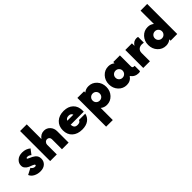

<svg xmlns="http://www.w3.org/2000/svg" viewBox="173 -2156 3778 3778"><g transform="rotate(-45 2062.5 -267.0)"><path d="M241.2 10Q167.5 10 105 -21.9Q42.5 -53.8 18.8 -112.5L148.8 -180Q180 -131.2 227.5 -131.2Q261.2 -131.2 261.2 -151.2Q261.2 -170 210 -188.8L187.5 -197.5Q166.2 -205 158.1 -208.8Q150 -212.5 128.8 -223.1Q107.5 -233.8 97.5 -243.8Q87.5 -253.8 73.8 -268.8Q60 -283.8 54.4 -302.5Q48.8 -321.2 48.8 -343.8Q48.8 -411.2 102.5 -460.6Q156.2 -510 247.5 -510Q348.8 -510 422.5 -448.8L341.2 -342.5Q303.8 -377.5 261.2 -377.5Q230 -377.5 230 -358.8Q230 -347.5 271.2 -331.2Q305 -317.5 328.1 -305.6Q351.2 -293.8 377.5 -273.1Q403.8 -252.5 417.5 -223.8Q431.2 -195 431.2 -157.5Q431.2 -83.8 380.6 -36.9Q330 10 241.2 10Z M855 -510Q930 -510 981.2 -454.4Q1032.5 -398.8 1032.5 -316.2V0H847.5V-281.2Q847.5 -308.8 828.8 -328.8Q810 -348.8 781.2 -348.8Q748.8 -348.8 726.2 -324.4Q703.8 -300 703.8 -270V0H518.8V-836.2H703.8V-427.5Q762.5 -510 855 -510Z M1402.5 -511.2Q1527.5 -511.2 1601.2 -441.2Q1675 -371.2 1673.8 -251.2V-220H1308.8Q1312.5 -170 1335 -145Q1357.5 -120 1406.2 -120Q1477.5 -120 1491.2 -171.2H1667.5Q1650 -87.5 1582.5 -38.8Q1515 10 1407.5 10Q1277.5 10 1200 -60Q1122.5 -130 1122.5 -250Q1122.5 -370 1199.4 -440.6Q1276.2 -511.2 1402.5 -511.2ZM1406.2 -375Q1338.8 -375 1318.8 -322.5H1487.5Q1470 -375 1406.2 -375Z M2092.5 -510Q2193.8 -510 2263.8 -435Q2333.8 -360 2333.8 -250Q2333.8 -140 2263.8 -65Q2193.8 10 2092.5 10Q2015 10 1961.2 -36.2V301.2L1776.2 300V-500L1961.2 -498.8V-463.8Q2015 -510 2092.5 -510ZM2050 -151.2Q2092.5 -151.2 2120.6 -179.4Q2148.8 -207.5 2148.8 -250Q2148.8 -292.5 2120.6 -320.6Q2092.5 -348.8 2050 -348.8Q2008.8 -348.8 1980 -320.6Q1951.2 -292.5 1951.2 -250Q1951.2 -207.5 1980 -179.4Q2008.8 -151.2 2050 -151.2Z M3002.5 -150H3020V0Q2997.5 10 2977.5 10Q2870 10 2810 -76.2Q2751.2 10 2645 10Q2542.5 10 2472.5 -65Q2402.5 -140 2402.5 -250Q2402.5 -360 2472.5 -435Q2542.5 -510 2645 -510Q2721.2 -510 2775 -463.8V-500H2960V-193.8Q2960 -167.5 2971.9 -158.8Q2983.8 -150 3002.5 -150ZM2687.5 -151.2Q2717.5 -151.2 2741.9 -167.5Q2766.2 -183.8 2777.5 -210L2782.5 -225Q2786.2 -236.2 2786.2 -250Q2786.2 -291.2 2757.5 -320Q2728.8 -348.8 2687.5 -348.8Q2645 -348.8 2616.2 -320.6Q2587.5 -292.5 2587.5 -250Q2587.5 -207.5 2616.2 -179.4Q2645 -151.2 2687.5 -151.2Z M3427.5 -510Q3451.2 -510 3470 -503.8V-343.8Q3445 -348.8 3420 -348.8Q3362.5 -348.8 3328.8 -318.1Q3295 -287.5 3295 -230V0H3110V-500H3295V-430Q3345 -510 3427.5 -510Z M3870 -835 4055 -836.2V0L3870 1.2V-36.2Q3816.2 10 3740 10Q3637.5 10 3567.5 -65Q3497.5 -140 3497.5 -250Q3497.5 -360 3567.5 -435Q3637.5 -510 3740 -510Q3816.2 -510 3870 -463.8ZM3782.5 -151.2Q3823.8 -151.2 3852.5 -180Q3881.2 -208.8 3881.2 -250Q3881.2 -291.2 3852.5 -320Q3823.8 -348.8 3782.5 -348.8Q3740 -348.8 3711.2 -320.6Q3682.5 -292.5 3682.5 -250Q3682.5 -207.5 3711.2 -179.4Q3740 -151.2 3782.5 -151.2Z"/></g></svg>

Font: Now Black
Style: Regular
Weight: 900
Designer: Alfredo Marco Pradil
Foundry: Alfredo Marco Pradil
Version: Version 1.002;PS 001.002;hotconv 1.0.88;makeotf.lib2.5.64775